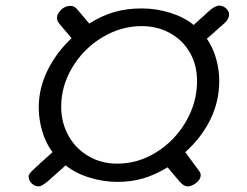

<svg xmlns="http://www.w3.org/2000/svg" viewBox="-20 -690 881 684"><path d="M620 -43 577 -94Q533 -67 490 -54.5Q447 -42 398 -42Q349 -42 298.5 -57.5Q248 -73 214 -101L149 -43Q128 -26 118 -26Q104 -26 93 -36.5Q82 -47 82 -62Q82 -67 86.5 -72.5Q91 -78 92 -79Q95 -83 167 -148Q143 -180 130.5 -222.5Q118 -265 118 -307Q118 -375 149 -438.5Q180 -502 235 -554L191 -606Q183 -616 183 -626Q183 -641 197.5 -655Q212 -669 230 -669Q240 -669 246 -665Q252 -661 260 -651L298 -606Q342 -634 386.5 -647Q431 -660 485 -660Q537 -660 587.5 -644Q638 -628 670 -601L725 -651Q746 -670 762 -670Q774 -670 785 -660.5Q796 -651 796 -639Q796 -621 778 -606L717 -552Q738 -522 749.5 -482.5Q761 -443 761 -401Q761 -329 729.5 -264.5Q698 -200 640 -148L690 -80Q695 -74 695 -66Q695 -51 679 -38.5Q663 -26 648 -26Q635 -26 620 -43ZM682 -401Q682 -459 656 -503.5Q630 -548 585 -572.5Q540 -597 485 -597Q411 -597 344.5 -557Q278 -517 238 -450.5Q198 -384 198 -310Q198 -253 224 -206.5Q250 -160 295.5 -133.5Q341 -107 398 -107Q472 -107 537.5 -148Q603 -189 642.5 -257Q682 -325 682 -401Z"/></svg>

Font: Mali
Style: Italic
Weight: 400
Italic angle: -10°
Version: Version 1.000; ttfautohint (v1.6)